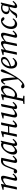

<svg xmlns="http://www.w3.org/2000/svg" viewBox="2564 -3102 778 5946"><g transform="rotate(-90 2953.0 -129.0)"><path d="M68 8 135 0C148 -71 160 -140 175 -210L204 -344L206 -353L231 -478L218 -488L48 -437L44 -408L164 -401L146 -415L58 0L68 8ZM378 13C447 13 512 -50 551 -109L527 -128C491 -83 453 -56 428 -56C416 -56 409 -63 409 -77C409 -87 414 -107 421 -135L466 -321C474 -354 483 -387 483 -419C483 -465 461 -488 419 -488C353 -488 262 -429 195 -360H189L190 -323C269 -389 330 -421 368 -421C390 -421 403 -410 403 -375C403 -355 395 -322 387 -288L344 -111C334 -70 328 -53 328 -30C328 -4 347 13 378 13Z M615 13C648 13 679 -1 699 -54C722 -113 742 -171 774 -257C821 -383 866 -427 947 -427C971 -427 980 -425 1003 -419L961 -468C950 -404 937 -340 924 -276L890 -111C881 -70 880 -53 880 -39C880 -4 906 13 934 13C1005 13 1058 -49 1104 -109L1080 -128C1038 -80 1008 -56 982 -56C970 -56 959 -64 959 -78C959 -89 963 -110 968 -135L1041 -475C1010 -485 981 -488 944 -488C833 -488 781 -392 735 -267C705 -186 684 -130 657 -68L679 -49L693 -75L675 -82C654 -90 638 -93 617 -93C587 -93 564 -77 555 -45C556 -7 583 13 615 13Z M1234 13C1305 13 1394 -66 1464 -170H1467L1455 -192C1368 -89 1318 -56 1277 -56C1241 -56 1217 -85 1217 -146C1217 -234 1255 -314 1303 -364C1339 -401 1381 -422 1413 -422C1447 -422 1481 -401 1506 -380L1543 -406C1517 -452 1491 -488 1448 -488C1319 -488 1139 -279 1139 -105C1139 -22 1186 13 1234 13ZM1457 13C1524 13 1587 -51 1626 -109L1602 -128C1567 -85 1529 -56 1504 -56C1491 -56 1480 -64 1480 -78C1480 -89 1483 -110 1489 -135L1569 -489L1551 -498L1490 -449L1483 -443L1416 -133L1415 -128C1408 -95 1405 -74 1405 -45C1405 -5 1430 13 1457 13Z M1702 8 1769 0C1782 -71 1794 -140 1809 -210L1840 -353L1865 -478L1852 -488L1682 -437L1678 -408L1798 -401L1780 -415L1692 0L1702 8ZM1770 -228 2054 -238V-271L1770 -266V-228ZM2028 13C2100 13 2153 -49 2199 -109L2175 -128C2133 -80 2103 -56 2076 -56C2064 -56 2053 -64 2053 -78C2053 -89 2057 -110 2062 -135L2134 -478L2120 -488L2055 -476C2045 -412 2032 -347 2019 -284L1985 -111C1977 -70 1975 -53 1975 -38C1975 -4 2001 13 2028 13Z M2360 13C2428 13 2503 -48 2601 -144H2608L2601 -172C2502 -91 2454 -56 2406 -56C2382 -56 2368 -70 2368 -99C2368 -121 2374 -153 2383 -194L2446 -478L2433 -488L2259 -438L2255 -408L2366 -402L2359 -424L2308 -186C2300 -147 2287 -97 2287 -60C2287 -11 2316 13 2360 13ZM2601 13C2673 13 2726 -49 2772 -109L2747 -128C2706 -80 2676 -56 2649 -56C2637 -56 2626 -64 2626 -78C2626 -89 2630 -110 2635 -135L2706 -478L2693 -488L2628 -468C2617 -404 2605 -340 2592 -276L2559 -120H2563C2549 -70 2548 -53 2548 -39C2548 -4 2574 13 2601 13Z M2703 240H2956L2964 206L2845 187H2825L2710 206L2703 240ZM2786 240H2864C2874 172 2886 106 2913 -22L2917 -40L2979 -334L2980 -339L3010 -478L2997 -488L2827 -437L2823 -408L2942 -401L2925 -415L2786 240ZM2966 13C3110 13 3275 -196 3275 -365C3275 -455 3233 -488 3184 -488C3111 -488 3002 -414 2940 -296H2935L2951 -290C3024 -374 3091 -421 3137 -421C3175 -421 3198 -390 3198 -325C3198 -256 3173 -184 3133 -131C3098 -86 3052 -55 3002 -55C2973 -55 2939 -67 2906 -101L2864 -45C2897 -3 2925 13 2966 13Z M3262 240C3320 240 3378 197 3443 126C3485 81 3512 39 3538 0C3593 -83 3635 -160 3672 -226C3710 -294 3731 -336 3752 -379C3772 -419 3777 -434 3777 -460C3777 -480 3763 -494 3740 -494C3712 -494 3697 -473 3664 -358C3630 -240 3594 -164 3519 -28C3490 20 3457 63 3419 101C3382 139 3341 171 3297 193V200H3355V192L3326 172C3297 151 3274 137 3245 137C3217 137 3196 153 3191 182C3194 216 3218 240 3262 240ZM3472 45 3542 -22H3528C3524 -121 3517 -230 3504 -355C3492 -467 3471 -488 3433 -488C3391 -488 3346 -454 3306 -369L3329 -353C3365 -407 3379 -419 3396 -419C3414 -419 3419 -405 3435 -278C3452 -143 3464 -74 3472 45Z M3953 13C4027 13 4092 -43 4134 -111L4111 -129C4084 -95 4039 -56 3976 -56C3911 -56 3872 -95 3872 -194C3872 -327 3977 -445 4042 -445C4075 -445 4097 -423 4097 -386C4097 -329 4033 -255 3846 -207L3850 -169C4097 -235 4164 -330 4164 -396C4164 -455 4128 -488 4064 -488C3924 -488 3803 -334 3803 -173C3803 -45 3866 13 3953 13Z M4242 8 4309 0C4322 -71 4334 -140 4349 -210L4380 -353V-355L4405 -478L4392 -488L4222 -437L4218 -408L4338 -401L4320 -415L4232 0L4242 8ZM4509 8 4574 0C4587 -71 4600 -140 4615 -210L4645 -350L4647 -358C4651 -379 4656 -400 4656 -419C4656 -465 4634 -488 4593 -488C4526 -488 4436 -429 4369 -360H4364V-323C4443 -389 4503 -421 4541 -421C4563 -421 4575 -410 4575 -378C4575 -362 4571 -344 4568 -327L4499 0L4509 8ZM4808 13C4879 13 4936 -48 4980 -109L4956 -128C4916 -80 4885 -56 4858 -56C4847 -56 4838 -63 4838 -77C4838 -87 4844 -107 4851 -135L4896 -321C4904 -354 4913 -387 4913 -419C4913 -465 4891 -488 4849 -488C4785 -488 4701 -429 4635 -361H4630V-323C4707 -388 4761 -421 4797 -421C4820 -421 4832 -410 4832 -375C4832 -355 4824 -322 4816 -288L4773 -111C4763 -70 4757 -53 4757 -30C4757 -4 4776 13 4808 13Z M5177 13C5246 13 5319 -41 5359 -111L5336 -129C5308 -95 5267 -56 5214 -56C5148 -56 5103 -98 5103 -185C5103 -321 5192 -442 5289 -457H5304V-468H5247L5292 -416C5310 -396 5329 -380 5351 -380C5369 -380 5389 -390 5393 -415C5382 -458 5346 -488 5285 -488C5159 -488 5028 -343 5028 -174C5028 -49 5090 13 5177 13Z M5370 3C5382 9 5414 14 5439 14C5472 14 5508 -4 5522 -27C5549 -77 5574 -121 5601 -159C5621 -188 5641 -206 5673 -214L5741 -230L5748 -267C5710 -254 5686 -248 5652 -248C5589 -248 5560 -278 5560 -324C5560 -405 5625 -446 5698 -446C5736 -446 5753 -435 5770 -424L5767 -459C5755 -399 5741 -337 5726 -276L5686 -111C5673 -60 5675 -53 5675 -39C5675 -5 5696 13 5728 13C5800 13 5853 -49 5899 -109L5874 -128C5833 -80 5803 -56 5776 -56C5764 -56 5753 -64 5753 -78C5753 -89 5756 -104 5764 -135L5849 -489L5821 -495L5786 -460C5763 -476 5737 -488 5701 -488C5561 -488 5487 -400 5487 -322C5487 -260 5529 -218 5644 -219L5646 -227C5599 -211 5565 -191 5530 -156C5500 -127 5465 -83 5415 -9L5469 -37L5376 -27L5370 3Z"/></g></svg>

Font: Source Serif 4 Variable
Style: Italic
Weight: 400
Italic angle: -12°
Designer: Frank Grießhammer
Foundry: Adobe Systems Incorporated
Version: Version 4.004;hotconv 1.0.116;makeotfexe 2.5.65601